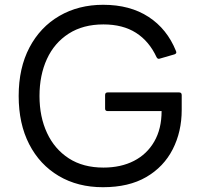

<svg xmlns="http://www.w3.org/2000/svg" viewBox="-20 -768 837 802"><path d="M410 14Q305 14 225.5 -33Q146 -80 102 -165.5Q58 -251 58 -367Q58 -484 103 -569.5Q148 -655 228 -701.5Q308 -748 411 -748Q523 -748 600.5 -697.5Q678 -647 715 -555Q720 -545 709 -541L647 -523Q639 -520 634 -529Q603 -596 548 -631Q493 -666 412 -666Q327 -666 267 -627.5Q207 -589 176 -521.5Q145 -454 145 -367Q145 -280 176.5 -212.5Q208 -145 267.5 -106.5Q327 -68 412 -68Q485 -68 539.5 -96Q594 -124 624.5 -177Q655 -230 655 -304H430Q419 -304 419 -314V-371Q419 -382 430 -382H728Q739 -382 739 -371V-309Q739 -218 701.5 -144.5Q664 -71 591 -28.5Q518 14 410 14Z"/></svg>

Font: LINE Seed Sans
Style: Regular
Weight: 400
Designer: LINE VX Design & Dalton Maag Ltd & Sandoll Inc
Foundry: Dalton Maag Ltd
Version: Version 1.003